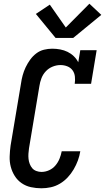

<svg xmlns="http://www.w3.org/2000/svg" viewBox="-20 -1005 565 1033"><path d="M203 8Q174 8 146.5 2Q119 -4 96.5 -19.5Q74 -35 59.5 -58Q45 -81 38 -107.5Q31 -134 32 -163.5Q33 -193 37 -222L93 -556Q96 -578 102 -600Q108 -622 118 -643Q128 -664 142 -683.5Q156 -703 175 -717.5Q194 -732 216.5 -737.5Q239 -743 261 -743Q283 -743 304 -739Q325 -735 343.5 -726Q362 -717 377 -702.5Q392 -688 401 -670L412 -735H500L470 -554H382Q385 -573 383 -592.5Q381 -612 370.5 -626.5Q360 -641 342.5 -648Q325 -655 305 -655Q284 -655 263 -646.5Q242 -638 226.5 -621.5Q211 -605 203 -584Q195 -563 192 -542L136 -207Q134 -193 133 -178.5Q132 -164 133.5 -150Q135 -136 140 -123Q145 -110 153.5 -100Q162 -90 175.5 -85Q189 -80 203 -80Q224 -80 244 -89Q264 -98 278 -114.5Q292 -131 300 -150.5Q308 -170 312 -191H412Q408 -166 399 -141.5Q390 -117 376.5 -94Q363 -71 344.5 -51Q326 -31 302.5 -17Q279 -3 253.5 2.5Q228 8 203 8ZM279 -801 173 -930 248 -980 334 -857 461 -985 525 -925 374 -801Z"/></svg>

Font: Iosevka Curly Slab SmBdObl
Style: Regular
Weight: 600
Italic angle: -9°
Monospace: yes
Designer: Belleve Invis
Foundry: Belleve Invis
Version: Version 11.0.0; ttfautohint (v1.8.3)